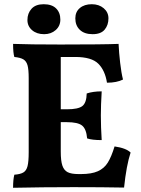

<svg xmlns="http://www.w3.org/2000/svg" viewBox="-20 -887 666 910"><path d="M599 -164Q579 -103 568 2Q468 0 328 0Q183 0 42 3Q42 -37 48 -59Q76 -61 90.5 -69.5Q105 -78 110.5 -99.5Q116 -121 116 -165V-517Q116 -558 110.5 -577.5Q105 -597 91 -605.5Q77 -614 48 -617Q42 -636 42 -679Q120 -676 267 -676Q471 -676 542 -679Q544 -637 549.5 -589Q555 -541 563 -510Q533 -495 487 -495Q478 -553 446 -585Q414 -617 337 -617H268V-369H297Q351 -369 370.5 -384.5Q390 -400 391 -444Q421 -454 462 -454Q458 -388 458 -340Q458 -285 462 -223Q416 -223 393 -231Q389 -276 369 -292Q349 -308 297 -308H268V-168Q268 -125 275.5 -102.5Q283 -80 300.5 -71Q318 -62 352 -62H364Q414 -62 444 -75.5Q474 -89 491 -116.5Q508 -144 523 -193Q578 -185 599 -164ZM110 -792Q110 -824 129.5 -845.5Q149 -867 187 -867Q226 -867 246 -847Q266 -827 266 -794Q266 -764 244 -744.5Q222 -725 189 -725Q154 -725 132 -744Q110 -763 110 -792ZM337 -800Q337 -831 358.5 -849Q380 -867 415 -867Q449 -867 471.5 -848Q494 -829 494 -800Q494 -768 476 -746.5Q458 -725 419 -725Q380 -725 358.5 -745.5Q337 -766 337 -800Z"/></svg>

Font: Vollkorn SC
Style: Bold
Weight: 700
Designer: Friedrich Althausen
Foundry: Friedrich Althausen
Version: Version 4.015